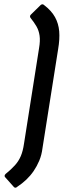

<svg xmlns="http://www.w3.org/2000/svg" viewBox="-20 -726 312 895"><path d="M45 146 4 100Q1 97 1.5 93Q2 89 6 85Q33 63 50 44Q67 25 77 1.5Q87 -22 92 -57L162 -501Q168 -536 164.5 -560Q161 -584 150 -603Q139 -622 122 -643Q117 -651 124 -658L170 -703Q174 -706 178 -706Q182 -706 186 -702Q220 -676 236.5 -646Q253 -616 256 -580Q259 -544 251 -497L178 -35Q174 -3 163 23Q152 49 137 71Q122 93 102.5 111.5Q83 130 60 145Q56 149 52 149Q48 149 45 146Z"/></svg>

Font: Sofia Sans Medium
Style: Italic
Weight: 500
Italic angle: -9°
Version: Version 4.101